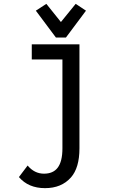

<svg xmlns="http://www.w3.org/2000/svg" viewBox="-20 -766 626 991"><path d="M423.8 -710.9 320.3 -572.3H268.6L165 -710.9L219.2 -746.1L294.4 -652.3L370.6 -746.1ZM77.6 147.9 122.6 88.4Q157.7 130.4 207 130.4Q253.9 130.4 277.3 100.1Q302.2 67.9 302.2 -0.5V-459H144V-537.1H390.1V-0.5Q390.1 100.6 345.7 150.4Q296.9 205.1 212.4 205.1Q126.5 205.1 77.6 147.9Z"/></svg>

Font: Consola Mono
Style: Book
Weight: 400
Monospace: yes
Version: Version 2.001